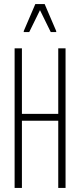

<svg xmlns="http://www.w3.org/2000/svg" viewBox="-20 -926 394 946"><path d="M52 0V-688H88V-365H267V-688H303V0H267V-331H88V0ZM97 -768V-773L154 -906H200L257 -773V-768H230L177 -876L124 -768Z"/></svg>

Font: Saira Ultra Condensed Thin
Style: Regular
Weight: 100
Width: 1
Designer: Hector Gatti with collaboration of the Omnibus-Type team
Foundry: Omnibus-Type
Version: Version 1.001; ttfautohint (v1.8)